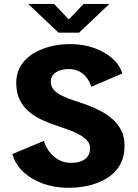

<svg xmlns="http://www.w3.org/2000/svg" viewBox="-20 -926 690 958"><path d="M321.5 11Q252.5 11 194.2 -10Q136 -31 95.8 -69Q55.5 -107 42 -157.5L199 -223Q207 -195.5 225 -170.8Q243 -146 270.5 -129.8Q298 -113.5 333.5 -113.5Q364.5 -113.5 385.8 -121.8Q407 -130 418.2 -146.5Q429.5 -163 429.5 -187.5Q429.5 -205.5 418 -220.5Q406.5 -235.5 386.2 -248.2Q366 -261 339.2 -271.8Q312.5 -282.5 281.5 -292.5Q235.5 -307 195.5 -325Q155.5 -343 125.2 -368.2Q95 -393.5 78 -428.8Q61 -464 61 -512.5Q61 -553 76.2 -584.2Q91.5 -615.5 118.2 -638.5Q145 -661.5 179.5 -676.5Q214 -691.5 252.5 -698.8Q291 -706 330 -706Q395.5 -706 450 -686.5Q504.5 -667 541.2 -634Q578 -601 590.5 -559.5L435.5 -493Q427.5 -519 412 -539Q396.5 -559 374.2 -570.2Q352 -581.5 323.5 -581.5Q304.5 -581.5 288.2 -577.5Q272 -573.5 259.5 -565.5Q247 -557.5 240.2 -545.5Q233.5 -533.5 233.5 -517.5Q233.5 -496 247.2 -479.2Q261 -462.5 287.5 -449.2Q314 -436 351 -424Q383 -414 417.8 -401Q452.5 -388 485.2 -370.5Q518 -353 544.2 -329Q570.5 -305 586 -273.2Q601.5 -241.5 601.5 -199.5Q601.5 -152.5 585.5 -117.2Q569.5 -82 541.8 -57.8Q514 -33.5 478 -18.2Q442 -3 401.8 4Q361.5 11 321.5 11ZM120.5 -906.5H249.5L323.5 -829L397 -906.5H526L374.5 -763H272Z"/></svg>

Font: Trispace Thin
Style: Bold
Weight: 700
Version: Version 1.210